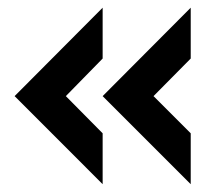

<svg xmlns="http://www.w3.org/2000/svg" viewBox="-20 -511 564 494"><path d="M17.6 -263.7 244.1 -491.2V-360.4L149.4 -263.7L244.1 -168V-37.1ZM244.1 -263.7 470.7 -491.2V-360.4L375 -263.7L470.7 -168V-37.1Z"/></svg>

Font: Dinish
Style: Bold
Weight: 700
Designer: Bert Driehuis
Foundry: Playbeing
Version: Version 3.006; git-39231f3c-release